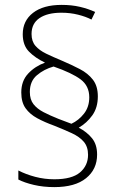

<svg xmlns="http://www.w3.org/2000/svg" viewBox="-20 -780 491 785"><path d="M67 -402Q67 -449 95 -479Q123 -509 164 -524Q124 -543 98.5 -569Q73 -595 73 -640Q73 -695 115 -727.5Q157 -760 232 -760Q273 -760 307 -752Q341 -744 369 -731L354 -700Q331 -712 299 -720Q267 -728 231 -728Q174 -728 141.5 -706Q109 -684 109 -641Q109 -611 125 -592.5Q141 -574 169 -560.5Q197 -547 233 -532Q273 -515 306.5 -497.5Q340 -480 360 -454Q380 -428 380 -386Q380 -340 357.5 -308.5Q335 -277 302 -258Q336 -240 356.5 -214.5Q377 -189 377 -148Q377 -88 332 -51.5Q287 -15 202 -15Q157 -15 118.5 -24Q80 -33 55 -46V-83Q86 -67 124 -57Q162 -47 202 -47Q274 -47 307 -75Q340 -103 340 -147Q340 -180 322.5 -200.5Q305 -221 273.5 -235.5Q242 -250 202 -266Q163 -280 132.5 -296.5Q102 -313 84.5 -337.5Q67 -362 67 -402ZM102 -404Q102 -373 117 -354Q132 -335 158 -321.5Q184 -308 219 -294L272 -274Q302 -288 323.5 -315.5Q345 -343 345 -382Q345 -429 309.5 -455.5Q274 -482 199 -508Q160 -497 131 -472.5Q102 -448 102 -404Z"/></svg>

Font: Noto Sans Armenian SemiCondensed ExtraLight
Style: Regular
Weight: 200
Width: 4
Designer: Monotype Design Team
Foundry: Monotype Imaging Inc.
Version: Version 2.008; ttfautohint (v1.8.4.7-5d5b)